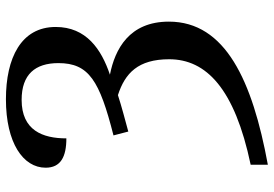

<svg xmlns="http://www.w3.org/2000/svg" viewBox="-158 -606 924 648"><g transform="rotate(-90 304.0 -282.0)"><path d="M72 160C355 108 555 17 555 -174C555 -308 462 -356 376 -373C462 -402 537 -453 537 -556C537 -673 432 -724 293 -724C146 -724 62 -666 62 -590C62 -539 99 -520 161 -520C161 -600 188 -671 291 -671C377 -671 415 -625 415 -547C415 -444 356 -408 171 -361L184 -311C224 -322 267 -333 307 -346C381 -322 428 -278 428 -173C428 -48 329 48 72 102Z"/></g></svg>

Font: Noto Serif Thai Medium
Style: Regular
Weight: 500
Designer: Monotype Design Team
Foundry: Monotype Imaging Inc.
Version: Version 1.901;PS 001.901;hotconv 1.0.88;makeotf.lib2.5.64775